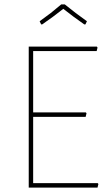

<svg xmlns="http://www.w3.org/2000/svg" viewBox="-20 -848 494 868"><path d="M159.2 -752Q193.4 -776.4 209.5 -789.1Q235.8 -810.1 256.8 -828.1H272.9Q306.2 -801.8 322.3 -789.1Q333.5 -780.3 373 -752L366.2 -737.8H360.8Q339.4 -752.4 312.5 -772.5Q281.2 -795.9 266.1 -808.1Q251 -795.9 219.7 -772.5Q197.3 -755.9 170.9 -737.8H166ZM420.9 0H109.9V-637.2H418L420.9 -632.8L417 -617.2H129.9V-339.8H368.2L371.1 -335.9L367.2 -319.8H129.9V-20H421.9L424.8 -16.1Z"/></svg>

Font: Datalegreya
Style: Gradient
Weight: 400
Designer: Figs Lab
Foundry: Figs Lab
Version: Version 1.002;PS 001.002;hotconv 1.0.70;makeotf.lib2.5.58329